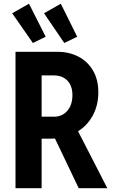

<svg xmlns="http://www.w3.org/2000/svg" viewBox="-20 -993 616 1013"><path d="M159.2 -261.5V-377.4H265.7Q308.5 -377.4 335.3 -408.6Q362.1 -439.7 362.1 -491.5Q362.1 -539.7 335.8 -567.5Q309.4 -595.2 262.4 -595.2H159.2V-719.7H282.7Q344.5 -719.7 393.5 -694.3Q442.4 -668.9 470.6 -621.1Q498.8 -573.2 498.8 -505.6Q498.8 -436.2 468.1 -381Q437.4 -325.7 380.8 -293.6Q324.1 -261.5 246.8 -261.5ZM61.8 0V-719.7H199.6V0ZM395.3 0 260.7 -281.8 359.4 -363.9 546.2 0ZM153.6 -766.1 44.2 -923.1 132.9 -973.3 221.1 -799.2ZM319.2 -766.1 212.2 -923.1 300.9 -973.3 387.2 -799.2Z"/></svg>

Font: Reddit Sans Condensed
Style: Regular
Weight: 400
Designer: Stephen Hutchings
Foundry: Reddit
Version: Version 1.014